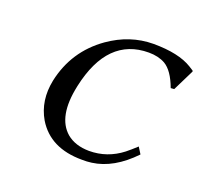

<svg xmlns="http://www.w3.org/2000/svg" viewBox="-91 -576 734 691"><g transform="rotate(20 276.0 -230.0)"><path d="M381.3 -435.1Q224.1 -435.1 180.7 -234.4Q180.2 -232.4 180.2 -231.9Q153.8 -107.9 213.4 -56.6Q246.1 -29.3 299.3 -28.8Q368.7 -28.8 424.8 -72.3Q441.9 -85.9 462.4 -105L478 -80.1Q404.3 -2.9 323.2 7.8Q305.2 10.3 286.1 9.8Q164.6 9.8 112.3 -76.7Q74.7 -141.1 91.3 -222.2Q117.2 -343.3 217.8 -414.6Q296.4 -469.7 385.7 -470.2Q483.4 -470.2 535.2 -438Q537.1 -437 540.5 -434.6Q547.9 -429.7 550.8 -428.2L552.2 -424.8L511.7 -342.8L498.5 -341.8Q476.6 -401.4 444.3 -420.4Q418 -435.1 381.3 -435.1Z"/></g></svg>

Font: Linux Biolinum Capitals O
Style: Italic Samll Caps
Weight: 400
Italic angle: -12°
Designer: Philipp H. Poll
Foundry: Philipp H. Poll
Version: Version 0.6.2